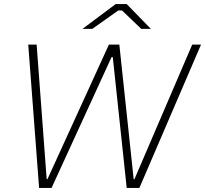

<svg xmlns="http://www.w3.org/2000/svg" viewBox="-20 -918 1002 938"><path d="M171 0H232L525 -639H531L599 0H661L962 -700H919L637 -43H633L563 -700H512L212 -43H208L159 -700H118ZM383 -777H431L558 -867H576L670 -777H717L599 -898H545Z"/></svg>

Font: Fixel Display ExtraLight
Style: Italic
Weight: 200
Italic angle: -10°
Designer: AlfaBravo + MacPaw
Foundry: Kyrylo Tkachov, Marchela Mozhyna, Serhii Makarenko, Maria Weinstein, Zakhar Kryvoshyya
Version: Version 1.210;Glyphs 3.2 (3217)